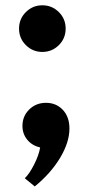

<svg xmlns="http://www.w3.org/2000/svg" viewBox="-20 -542 330 715"><path d="M129.5 7.3Q99.1 0 81.4 -21.8Q63.6 -43.6 63.6 -73.2Q63.6 -109.5 88.9 -134.3Q114.1 -159.1 151.4 -159.1Q189.1 -159.1 213.9 -133Q238.6 -106.8 238.6 -63.2Q238.6 -12.3 203.9 45.7Q169.1 103.6 109.5 152.3L72.3 121.8Q89.5 105.5 107.3 70.2Q125 35 129.5 7.3ZM199.1 -373.9Q173.6 -348.6 137.7 -348.6Q101.8 -348.6 76.4 -373.9Q50.9 -399.1 50.9 -435.5Q50.9 -471.8 76.4 -497Q101.8 -522.3 137.7 -522.3Q173.6 -522.3 199.1 -497Q224.5 -471.8 224.5 -435.5Q224.5 -399.1 199.1 -373.9Z"/></svg>

Font: Spartan MB
Style: Bold
Weight: 700
Designer: Matt Bailey, Mirko Velimirovic
Foundry: Matt Bailey
Version: Version 1.005